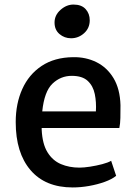

<svg xmlns="http://www.w3.org/2000/svg" viewBox="-20 -815 598 843"><path d="M299 8Q179 8 114 -68Q49 -144 49 -279Q49 -360 77.8 -424Q106.5 -488 162.8 -525.5Q219 -563 301 -564Q357 -565 403.5 -542Q450 -519 478.5 -471.8Q507 -424.5 509 -353Q509 -321.5 508.5 -296.8Q508 -272 504 -253H163Q163 -249.5 163 -246Q166 -183 188.5 -146.5Q211 -110 247.5 -94.5Q284 -79 329 -79Q348 -79 375.5 -83.2Q403 -87.5 428.8 -94.2Q454.5 -101 468 -109L490 -43Q471.5 -28 439.8 -16.5Q408 -5 371 1.5Q334 8 299 8ZM295 -482Q246.5 -482 210.5 -447.8Q174.5 -413.5 165.5 -326H401Q403.5 -366 396.2 -401.8Q389 -437.5 365.2 -459.8Q341.5 -482 295 -482ZM292 -647Q263 -647 241.2 -665.5Q219.5 -684 219.5 -716Q219.5 -748.5 245.8 -771.8Q272 -795 302.5 -795Q338 -795 356 -775Q374 -755 374 -726Q374 -691.5 349.2 -669.2Q324.5 -647 292 -647Z"/></svg>

Font: Merriweather Sans
Style: Regular
Weight: 400
Designer: Eben Sorkin
Foundry: Eben Sorkin
Version: Version 1.008; ttfautohint (v1.7.19-72a1) -l 8 -r 50 -G 200 